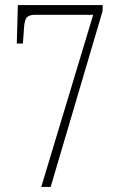

<svg xmlns="http://www.w3.org/2000/svg" viewBox="-20 -734 469 754"><path d="M142 0 346 -676H120Q95 -676 85.5 -666Q76 -656 74 -620L70 -563H46L50 -714H383V-691L179 0Z"/></svg>

Font: Noto Serif Bengali ExtraCondensed ExtraLight
Style: Regular
Weight: 200
Width: 2
Designer: Juan Bruce, Universal Thirst, Indian Type Foundry and the Monotype Design Team.
Foundry: Monotype Imaging Inc.
Version: Version 2.003; ttfautohint (v1.8.4.7-5d5b)